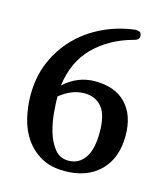

<svg xmlns="http://www.w3.org/2000/svg" viewBox="-100 -709 692 801"><g transform="rotate(15 246.5 -309.0)"><path d="M386 -632Q396 -632 403.5 -629.5Q411 -627 413 -615Q416 -596 392 -590Q291 -563 225.5 -498Q160 -433 146 -327Q205 -381 280 -381Q367 -381 414 -331.5Q461 -282 461 -194Q461 -97 405 -41.5Q349 14 252 14Q193 14 152 -9Q111 -32 84.5 -69.5Q58 -107 46 -156Q34 -205 34 -257Q34 -334 61 -398.5Q88 -463 135.5 -512Q183 -561 247.5 -592Q312 -623 386 -632ZM257 -32Q301 -32 327 -68.5Q353 -105 353 -180Q353 -255 325.5 -288Q298 -321 250 -321Q195 -321 144 -279Q144 -253 147.5 -211Q151 -169 162.5 -129.5Q174 -90 196.5 -61Q219 -32 257 -32Z"/></g></svg>

Font: Song Myung
Style: Regular
Weight: 400
Designer: JIKJI
Foundry: JIKJI
Version: Version 1.00